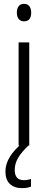

<svg xmlns="http://www.w3.org/2000/svg" viewBox="-20 -751 246 991"><path d="M104 -731Q123 -731 132 -718.5Q141 -706 141 -686Q141 -641 104 -641Q86 -641 76.5 -653Q67 -665 67 -686Q67 -706 76 -718.5Q85 -731 104 -731ZM131 -532V0H76V-532ZM56 126Q56 179 103 179Q114 179 124 177Q134 175 140 173V212Q131 216 119.5 218Q108 220 94 220Q53 220 30.5 198Q8 176 8 134Q8 95 31.5 57.5Q55 20 94 -11L127 0Q92 33 74 63Q56 93 56 126Z"/></svg>

Font: Noto Sans Gurmukhi Condensed Light
Style: Regular
Weight: 300
Width: 3
Designer: Jelle Bosma - Monotype Design Team
Foundry: Monotype Imaging Inc.
Version: Version 2.004; ttfautohint (v1.8.4.7-5d5b)